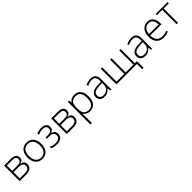

<svg xmlns="http://www.w3.org/2000/svg" viewBox="527 -2462 4623 4623"><g transform="rotate(-45 2838.5 -150.5)"><path d="M496.1 -402.8Q496.1 -352.5 471.2 -324Q446.3 -295.4 390.1 -284.2V-280.8Q454.1 -273.4 482.7 -243.9Q511.2 -214.4 511.2 -159.2Q511.2 -82.5 460.7 -41.3Q410.2 0 313 0H88.9V-530.8H314Q404.8 -530.8 450.4 -498Q496.1 -465.3 496.1 -402.8ZM460 -160.2Q460 -257.8 310.1 -257.8H137.2V-45.9H316.9Q460 -45.9 460 -160.2ZM444.8 -398.9Q444.8 -445.3 411.6 -465.1Q378.4 -484.9 312 -484.9H137.2V-303.2H306.2Q380.4 -303.2 412.6 -326.2Q444.8 -349.1 444.8 -398.9Z M1093.8 -266.1Q1093.8 -136.2 1030.8 -63.2Q967.8 9.8 856.9 9.8Q787.1 9.8 733.9 -23.9Q680.7 -57.6 652.3 -120.6Q624 -183.6 624 -266.1Q624 -396 687 -468.5Q750 -541 859.9 -541Q969.2 -541 1031.5 -467.5Q1093.8 -394 1093.8 -266.1ZM674.8 -266.1Q674.8 -156.7 722.9 -95.5Q771 -34.2 858.9 -34.2Q946.8 -34.2 994.9 -95.5Q1043 -156.7 1043 -266.1Q1043 -376 994.4 -436.5Q945.8 -497.1 857.9 -497.1Q770 -497.1 722.4 -436.8Q674.8 -376.5 674.8 -266.1Z M1340.8 -301.8Q1484.9 -301.8 1484.9 -400.9Q1484.9 -448.2 1451.7 -473.1Q1418.5 -498 1356.9 -498Q1317.9 -498 1284.2 -489Q1250.5 -480 1211.9 -462.9L1193.8 -502.9Q1278.8 -541 1358.9 -541Q1445.8 -541 1490.7 -504.9Q1535.6 -468.8 1535.6 -404.8Q1535.6 -312.5 1440.9 -287.1V-284.2Q1500 -269.5 1526.9 -235.6Q1553.7 -201.7 1553.7 -148.9Q1553.7 -75.2 1499.8 -32.7Q1445.8 9.8 1350.1 9.8Q1298.3 9.8 1255.6 -0.2Q1212.9 -10.3 1185.1 -26.9V-75.2Q1235.4 -51.3 1272 -42.7Q1308.6 -34.2 1350.1 -34.2Q1422.4 -34.2 1462.6 -64.7Q1502.9 -95.2 1502.9 -151.9Q1502.9 -207 1464.4 -233.4Q1425.8 -259.8 1348.6 -259.8H1274.9V-301.8Z M2100.1 -402.8Q2100.1 -352.5 2075.2 -324Q2050.3 -295.4 1994.1 -284.2V-280.8Q2058.1 -273.4 2086.7 -243.9Q2115.2 -214.4 2115.2 -159.2Q2115.2 -82.5 2064.7 -41.3Q2014.2 0 1917 0H1692.9V-530.8H1918Q2008.8 -530.8 2054.4 -498Q2100.1 -465.3 2100.1 -402.8ZM2064 -160.2Q2064 -257.8 1914.1 -257.8H1741.2V-45.9H1920.9Q2064 -45.9 2064 -160.2ZM2048.8 -398.9Q2048.8 -445.3 2015.6 -465.1Q1982.4 -484.9 1916 -484.9H1741.2V-303.2H1910.2Q1984.4 -303.2 2016.6 -326.2Q2048.8 -349.1 2048.8 -398.9Z M2485.8 9.8Q2363.3 9.8 2307.1 -82H2303.7L2305.2 -41Q2307.1 -4.9 2307.1 38.1V240.2H2258.8V-530.8H2299.8L2309.1 -455.1H2312Q2366.7 -541 2486.8 -541Q2594.2 -541 2650.6 -470.5Q2707 -399.9 2707 -265.1Q2707 -134.3 2647.7 -62.3Q2588.4 9.8 2485.8 9.8ZM2484.9 -33.2Q2566.4 -33.2 2611.1 -93.8Q2655.8 -154.3 2655.8 -263.2Q2655.8 -497.1 2486.8 -497.1Q2394 -497.1 2350.6 -446Q2307.1 -395 2307.1 -279.8V-264.2Q2307.1 -139.6 2348.9 -86.4Q2390.6 -33.2 2484.9 -33.2Z M3176.3 0 3164.1 -84H3160.2Q3120.1 -32.7 3077.9 -11.5Q3035.6 9.8 2978 9.8Q2899.9 9.8 2856.4 -30.3Q2813 -70.3 2813 -141.1Q2813 -218.8 2877.7 -261.7Q2942.4 -304.7 3064.9 -307.1L3166 -310.1V-345.2Q3166 -420.9 3135.3 -459.5Q3104.5 -498 3036.1 -498Q2962.4 -498 2883.3 -457L2865.2 -499Q2952.6 -540 3038.1 -540Q3125.5 -540 3168.7 -494.6Q3211.9 -449.2 3211.9 -353V0ZM2981 -34.2Q3065.9 -34.2 3115 -82.8Q3164.1 -131.3 3164.1 -217.8V-270L3071.3 -266.1Q2959.5 -260.7 2911.9 -231.2Q2864.3 -201.7 2864.3 -139.2Q2864.3 -89.4 2894.8 -61.8Q2925.3 -34.2 2981 -34.2Z M3745.1 -45.9H4009.8V-530.8H4058.1V-45.9H4128.9V180.2H4081.1V0H3383.8V-530.8H3432.1V-45.9H3696.8V-530.8H3745.1Z M4564 0 4551.8 -84H4547.9Q4507.8 -32.7 4465.6 -11.5Q4423.3 9.8 4365.7 9.8Q4287.6 9.8 4244.1 -30.3Q4200.7 -70.3 4200.7 -141.1Q4200.7 -218.8 4265.4 -261.7Q4330.1 -304.7 4452.6 -307.1L4553.7 -310.1V-345.2Q4553.7 -420.9 4522.9 -459.5Q4492.2 -498 4423.8 -498Q4350.1 -498 4271 -457L4252.9 -499Q4340.3 -540 4425.8 -540Q4513.2 -540 4556.4 -494.6Q4599.6 -449.2 4599.6 -353V0ZM4368.7 -34.2Q4453.6 -34.2 4502.7 -82.8Q4551.8 -131.3 4551.8 -217.8V-270L4459 -266.1Q4347.2 -260.7 4299.6 -231.2Q4252 -201.7 4252 -139.2Q4252 -89.4 4282.5 -61.8Q4313 -34.2 4368.7 -34.2Z M4985.8 9.8Q4870.1 9.8 4805.4 -61.5Q4740.7 -132.8 4740.7 -261.2Q4740.7 -388.2 4803.2 -464.6Q4865.7 -541 4971.7 -541Q5065.4 -541 5119.6 -475.6Q5173.8 -410.2 5173.8 -297.9V-258.8H4791.5Q4792.5 -149.4 4842.5 -91.8Q4892.6 -34.2 4985.8 -34.2Q5031.2 -34.2 5065.7 -40.5Q5100.1 -46.9 5152.8 -67.9V-23.9Q5107.9 -4.4 5069.8 2.7Q5031.7 9.8 4985.8 9.8ZM4971.7 -498Q4895 -498 4848.6 -447.5Q4802.2 -397 4794.4 -301.8H5122.6Q5122.6 -394 5082.5 -446Q5042.5 -498 4971.7 -498Z M5657.2 -488.8H5480.5V0H5432.6V-488.8H5251.5V-530.8H5657.2Z"/></g></svg>

Font: JBL Sans
Style: Light
Weight: 300
Version: Version 1.10